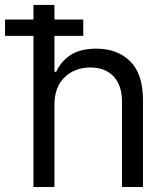

<svg xmlns="http://www.w3.org/2000/svg" viewBox="-57 -747 668 767"><path d="M160.5 -328.1V0H76.7V-727.3H160.5V-460.2H167.6Q186.8 -502.5 225.3 -527.5Q263.8 -552.6 328.1 -552.6Q411.9 -552.6 463.1 -502.1Q514.2 -451.7 514.2 -346.6V0H430.4V-340.9Q430.4 -405.9 396.8 -441.6Q363.3 -477.3 304 -477.3Q241.8 -477.3 201.2 -438.4Q160.5 -399.5 160.5 -328.1ZM-36.9 -603.7V-669H275.6V-603.7Z"/></svg>

Font: Inter UI
Style: Regular
Weight: 400
Designer: Rasmus Andersson
Foundry: rsms
Version: 3.2;8d6f07862